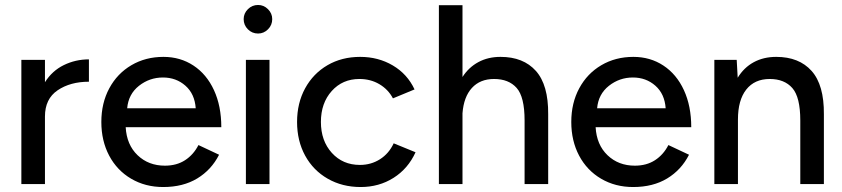

<svg xmlns="http://www.w3.org/2000/svg" viewBox="-20 -741 3391 773"><path d="M66 -500H161V-410Q190 -456 237 -479Q284 -502 338 -502V-412Q263 -412 212 -377.5Q161 -343 161 -272V0H66Z M388 -250Q388 -326 420 -385.5Q452 -445 509 -478.5Q566 -512 638 -512Q706 -512 759 -477Q812 -442 841.5 -378Q871 -314 871 -229H486Q490 -158 534 -116Q578 -74 644 -74Q691 -74 725 -96Q759 -118 779 -157L862 -118Q831 -57 774 -22.5Q717 12 637 12Q565 12 508 -21.5Q451 -55 419.5 -114.5Q388 -174 388 -250ZM768 -305Q764 -363 726.5 -396Q689 -429 636 -429Q582 -429 539.5 -395.5Q497 -362 492 -305Z M970 -500H1065V0H970ZM961 -664Q961 -687 978 -704Q995 -721 1019 -721Q1042 -721 1059 -704Q1076 -687 1076 -664Q1076 -640 1059 -623Q1042 -606 1019 -606Q995 -606 978 -623Q961 -640 961 -664Z M1176 -250Q1176 -326 1208.5 -385.5Q1241 -445 1298.5 -478.5Q1356 -512 1430 -512Q1503 -512 1561.5 -477.5Q1620 -443 1649 -381L1562 -345Q1543 -381 1507.5 -402Q1472 -423 1427 -423Q1359 -423 1315.5 -374.5Q1272 -326 1272 -250Q1272 -174 1316 -125.5Q1360 -77 1429 -77Q1474 -77 1510 -100Q1546 -123 1565 -164L1653 -128Q1623 -62 1564.5 -25Q1506 12 1432 12Q1358 12 1299.5 -21.5Q1241 -55 1208.5 -114.5Q1176 -174 1176 -250Z M1747 -720H1842V-431Q1867 -470 1906 -491Q1945 -512 1995 -512Q2087 -512 2137.5 -455.5Q2188 -399 2187 -281V0H2092V-256Q2092 -351 2060 -387Q2028 -423 1969 -423Q1913 -423 1880 -387Q1847 -351 1842 -285V0H1747Z M2280 -250Q2280 -326 2312 -385.5Q2344 -445 2401 -478.5Q2458 -512 2530 -512Q2598 -512 2651 -477Q2704 -442 2733.5 -378Q2763 -314 2763 -229H2378Q2382 -158 2426 -116Q2470 -74 2536 -74Q2583 -74 2617 -96Q2651 -118 2671 -157L2754 -118Q2723 -57 2666 -22.5Q2609 12 2529 12Q2457 12 2400 -21.5Q2343 -55 2311.5 -114.5Q2280 -174 2280 -250ZM2660 -305Q2656 -363 2618.5 -396Q2581 -429 2528 -429Q2474 -429 2431.5 -395.5Q2389 -362 2384 -305Z M2856 -500H2946L2950 -428Q2975 -469 3014.5 -490.5Q3054 -512 3105 -512Q3197 -512 3247.5 -455.5Q3298 -399 3297 -281V0H3202V-256Q3202 -350 3170 -386.5Q3138 -423 3079 -423Q3018 -423 2984.5 -380.5Q2951 -338 2951 -260V0H2856Z"/></svg>

Font: Oak Sans Medium
Style: Regular
Weight: 500
Designer: Erik Kennedy, Walven
Foundry: Erik Kennedy, Walven
Version: Version 1.000